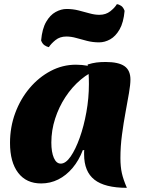

<svg xmlns="http://www.w3.org/2000/svg" viewBox="-20 -867 695 920"><path d="M377 -148Q358 -98 327.5 -62Q297 -26 259 -7Q221 12 177 12Q106 12 67 -39Q28 -90 28 -182Q28 -258 53 -325.5Q78 -393 122 -445Q166 -497 223 -527Q280 -557 344 -557Q372 -557 403.5 -551.5Q435 -546 457 -537Q409 -521 367 -485.5Q325 -450 293.5 -402Q262 -354 244 -298Q226 -242 226 -184Q226 -138 238 -110.5Q250 -83 271 -83Q295 -83 318.5 -117Q342 -151 362 -207Q382 -263 394 -330Q406 -397 406 -464Q406 -491 404.5 -515.5Q403 -540 400 -558Q423 -565 442 -567.5Q461 -570 486 -570Q548 -570 576.5 -550Q605 -530 605 -486Q605 -462 598 -421Q591 -380 581.5 -329Q572 -278 564.5 -221.5Q557 -165 557 -110Q557 -68 564 -37Q571 -6 588 33Q482 33 432.5 -6Q383 -45 383 -127Q383 -138 383 -141Q383 -144 384 -147ZM214 -641Q204 -643 193.5 -650Q183 -657 177 -673Q182 -729 201 -762Q220 -795 246.5 -809.5Q273 -824 299 -824Q329 -824 356.5 -817Q384 -810 409 -803Q434 -796 456 -796Q487 -796 508.5 -813Q530 -830 540 -847Q550 -846 560.5 -839Q571 -832 577 -815Q572 -759 553 -726Q534 -693 508 -678.5Q482 -664 455 -664Q425 -664 397.5 -671Q370 -678 345.5 -685Q321 -692 298 -692Q267 -692 246 -675Q225 -658 214 -641Z"/></svg>

Font: Merienda Black
Style: Regular
Weight: 900
Designer: Eduardo Rodriguez Tunni
Foundry: Eduardo Rodriguez Tunni
Version: Version 2.001